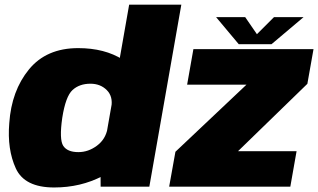

<svg xmlns="http://www.w3.org/2000/svg" viewBox="-20 -805 1372 828"><path d="M414 0H624L762 -785H537L413.5 -81ZM213.5 3.5Q328 3.5 422.2 -45.8Q516.5 -95 528.5 -161L444 -252Q435.5 -204.5 398.2 -176.8Q361 -149 318 -149Q270.5 -149 252.8 -176Q235 -203 248.5 -297Q263 -389.5 292.8 -416.8Q322.5 -444 370 -444Q413 -444 440.5 -416.5Q468 -389 460 -342.5L576 -432Q588 -498 509.8 -547.8Q431.5 -597.5 317 -597.5Q180 -597.5 104.8 -505.5Q29.5 -413.5 20 -274Q10.5 -161 48.2 -78.8Q86 3.5 213.5 3.5ZM709.5 0H1232L1259 -153H1007L1007.5 -154L1305.5 -443.5L1332 -593H814L787 -440H1043L1042.5 -439.5L736.5 -150.5ZM1009.5 -614.5H1151L1289 -731H1161.5L1088 -657.5L1037.5 -731H912Z"/></svg>

Font: Anybody Thin Black
Style: Italic
Weight: 900
Italic angle: -10°
Version: Version 1.113;gftools[0.9.25]